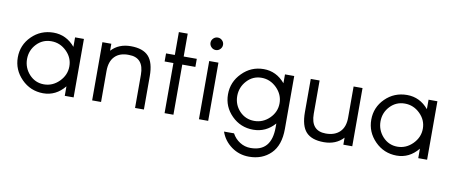

<svg xmlns="http://www.w3.org/2000/svg" viewBox="-71 -921 3379 1429"><g transform="rotate(10 1618.5 -206.5)"><path d="M375.5 -104.5Q424.8 -154.3 424.8 -219.7Q424.8 -285.2 376 -333Q327.1 -380.9 261.2 -380.9Q195.3 -380.9 150.4 -333.5Q105.5 -286.1 105 -219.7Q105 -153.3 149.9 -104Q195.3 -55.2 260.7 -55.2Q326.2 -55.2 375.5 -104.5ZM266.6 11.2Q169.9 10.7 102.5 -57.6Q35.2 -126 35.2 -219.7Q35.2 -313.5 102.1 -379.9Q168.9 -446.3 266.1 -446.8Q363.3 -446.8 429.2 -368.2V-439.9H496.1V2H429.2V-69.8Q363.3 11.2 266.6 11.2Z M635.7 0V-439.9H703.1V-387.2Q758.3 -447.3 850.1 -447.3Q941.9 -447.3 984.4 -401.1Q1026.9 -355 1026.9 -251V0H960V-251Q960 -380.9 846.7 -380.9Q778.8 -382.8 741 -345Q703.1 -307.1 703.1 -233.9V0Z M1349.1 -378.9H1250V0H1183.1V-378.9H1116.7V-439.9H1183.1V-612.8H1250V-439.9H1349.1Z M1442.9 0V-439.9H1512.7V0ZM1509.5 -543Q1495.6 -528.8 1476.1 -528.8Q1456.5 -528.8 1442.6 -543Q1428.7 -557.1 1428.7 -576.2Q1428.7 -595.2 1442.6 -609.1Q1456.5 -623 1476.1 -623Q1495.6 -623 1509.5 -609.1Q1523.4 -595.2 1523.4 -576.2Q1523.4 -557.1 1509.5 -543Z M1964.4 -106.9Q2013.2 -155.3 2013.2 -220.7Q2013.2 -286.1 1964.4 -335.4Q1914.6 -384.8 1849.1 -384.8Q1783.7 -384.8 1738.8 -335.9Q1693.8 -287.1 1693.4 -220.7Q1693.4 -154.3 1738.3 -106.4Q1783.7 -59.1 1849.6 -59.1Q1915.5 -59.1 1964.4 -106.9ZM2015.6 -439.9H2085.4V-40Q2085.4 84 2021.5 147Q1957.5 210 1857.4 210Q1782.7 210 1724.1 167.5Q1665.5 125 1642.6 58.1H1718.3Q1739.3 97.2 1776.4 120.6Q1813.5 144 1857.4 144Q2015.6 144 2015.6 -40V-68.8Q1949.7 6.8 1853.5 6.8Q1757.3 6.8 1690.4 -60.1Q1623.5 -127 1623.5 -220.7Q1623.5 -314.5 1690.9 -382.3Q1758.3 -451.2 1854 -451.2Q1949.7 -451.2 2015.6 -373Z M2601.6 -439.9V0H2534.2V-53.2Q2479 6.8 2387.2 6.8Q2295.4 6.8 2252.9 -39.1Q2210.4 -85 2210.4 -189V-439.9H2277.3V-189Q2277.3 -59.1 2390.6 -59.1Q2458.5 -59.1 2496.6 -96.7Q2534.7 -134.3 2534.2 -206.1V-439.9Z M3046.9 -104.5Q3096.2 -154.3 3096.2 -219.7Q3096.2 -285.2 3047.4 -333Q2998.5 -380.9 2932.6 -380.9Q2866.7 -380.9 2821.8 -333.5Q2776.9 -286.1 2776.4 -219.7Q2776.4 -153.3 2821.3 -104Q2866.7 -55.2 2932.1 -55.2Q2997.6 -55.2 3046.9 -104.5ZM2938 11.2Q2841.3 10.7 2773.9 -57.6Q2706.5 -126 2706.5 -219.7Q2706.5 -313.5 2773.4 -379.9Q2840.3 -446.3 2937.5 -446.8Q3034.7 -446.8 3100.6 -368.2V-439.9H3167.5V2H3100.6V-69.8Q3034.7 11.2 2938 11.2Z"/></g></svg>

Font: Arcon-Regular
Style: Regular
Weight: 400
Designer: M. Zarth
Foundry: martin zarth - visuelle & digitale kommunikation
Version: Version 1.131;PS 001.131;hotconv 1.0.70;makeotf.lib2.5.58329